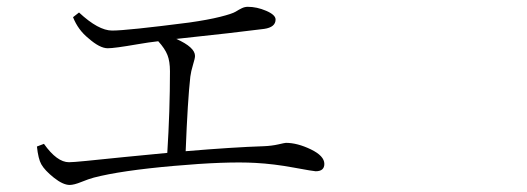

<svg xmlns="http://www.w3.org/2000/svg" viewBox="-20 -642 1540 561"><path d="M193.4 -591.8 210.9 -605.5Q267.6 -552.7 307.6 -552.7Q350.6 -552.7 533.2 -576.2Q587.9 -584 623 -592.8Q658.2 -601.6 668.5 -607.9Q678.7 -614.3 687 -618.2Q695.3 -622.1 704.1 -622.1Q730.5 -622.1 757.8 -610.4Q785.2 -598.6 785.2 -585Q785.2 -562.5 752 -557.6Q669.9 -546.9 495.1 -528.3Q549.8 -503.9 549.8 -478.5Q549.8 -471.7 543.9 -452.6Q538.1 -433.6 536.1 -418Q528.3 -348.6 522.5 -200.2Q661.1 -211.9 751 -214.8Q774.4 -215.8 793.5 -220.2Q812.5 -224.6 815.4 -224.6Q848.6 -224.6 888.2 -205.6Q927.7 -186.5 927.7 -163.1Q927.7 -141.6 902.3 -141.6Q896.5 -141.6 838.4 -152.3Q780.3 -163.1 726.6 -166Q641.6 -170.9 487.3 -157.2Q333 -143.6 253.9 -123Q239.3 -119.1 217.8 -110.4Q196.3 -101.6 183.6 -101.6Q164.1 -101.6 137.2 -123Q110.4 -144.5 100.6 -162.1Q91.8 -177.7 87.9 -213.9L108.4 -221.7Q146.5 -168 181.6 -168Q193.4 -168 232.4 -171.9Q271.5 -175.8 342.8 -183.1Q414.1 -190.4 468.8 -195.3Q476.6 -318.4 476.6 -433.6Q476.6 -462.9 469.2 -481.4Q461.9 -500 442.4 -521.5Q416 -518.6 381.8 -512.7Q347.7 -506.8 326.2 -503.9Q304.7 -501 294.9 -501Q271.5 -501 238.3 -530.3Q208 -554.7 193.4 -591.8Z"/></svg>

Font: Bpmf Zihi Serif Light
Style: Light
Weight: 300
Foundry: But Ko
Version: Version 1.320